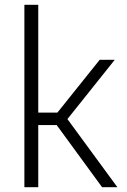

<svg xmlns="http://www.w3.org/2000/svg" viewBox="-20 -783 532 803"><path d="M82 -763H140V-312H220L397 -533H460L262 -285L471 0H407L217 -260H140V0H82Z"/></svg>

Font: Exo Light
Style: Regular
Weight: 300
Designer: Natanael Gama
Foundry: Natanael Gama
Version: Version 1.500; ttfautohint (v1.6)